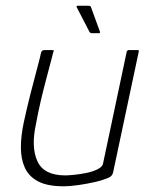

<svg xmlns="http://www.w3.org/2000/svg" viewBox="-20 -647 533 671"><path d="M201 4Q146 4 113.5 -13Q81 -30 67 -60.5Q53 -91 53 -131.5Q53 -172 63 -219Q74 -270 86.5 -319Q99 -368 109.5 -407Q120 -446 124 -465Q127 -470 129.5 -471Q132 -472 137 -472H160Q166 -472 167.5 -471Q169 -470 166 -464Q164 -456 157.5 -431Q151 -406 141.5 -370.5Q132 -335 122.5 -294.5Q113 -254 106 -215Q88 -134 110.5 -84Q133 -34 208 -34Q218 -34 238.5 -36Q259 -38 281.5 -42.5Q304 -47 321 -55.5Q338 -64 340 -75L423 -467Q424 -469 425.5 -470.5Q427 -472 428 -472H461Q463 -472 464.5 -471Q466 -470 465 -467L376 -48Q374 -36 367 -30.5Q360 -25 341 -19Q334 -16 310 -10.5Q286 -5 256 -0.5Q226 4 201 4ZM300 -531Q296 -531 293 -535L248 -622Q247 -624 248 -625.5Q249 -627 251 -627H289Q292 -627 294.5 -626Q297 -625 298 -622L329 -537Q331 -531 326 -531Z"/></svg>

Font: Glory ExtraLight
Style: Italic
Weight: 250
Italic angle: -12°
Version: Version 1.011